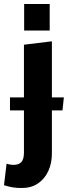

<svg xmlns="http://www.w3.org/2000/svg" viewBox="-50 -774 351 962"><path d="M59 168Q31 168 12 164.5Q-7 161 -30 154L-17 46Q0 52 18 52Q44 52 57 38Q70 24 70 -10V-550L210 -567V-5Q210 44 192 83Q174 122 140.5 145Q107 168 59 168ZM71 -621V-754H199V-621ZM0 -221V-286H270L263 -221Z"/></svg>

Font: Freeman
Style: Regular
Weight: 400
Designer: Vernon Adams, Aoife Mooney, Rodrigo Fuenzalida
Foundry: Rodrigo Fuenzalida
Version: Version 1.000; ttfautohint (v1.8.4.7-5d5b)